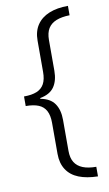

<svg xmlns="http://www.w3.org/2000/svg" viewBox="-96 -762 551 967"><g transform="rotate(-10 179.5 -278.0)"><path d="M324 158Q267 157 226.5 141Q186 125 164.5 92Q143 59 143 11V-148Q143 -186 130.5 -209.5Q118 -233 92.5 -243.5Q67 -254 27 -254V-303Q67 -303 92.5 -313.5Q118 -324 130.5 -347Q143 -370 143 -408V-568Q143 -616 165 -648.5Q187 -681 227.5 -697.5Q268 -714 324 -714V-666Q283 -665 255.5 -654Q228 -643 214 -620.5Q200 -598 200 -561V-404Q200 -353 178 -321.5Q156 -290 106 -281V-277Q156 -268 178 -236Q200 -204 200 -153V6Q200 42 214 64.5Q228 87 255.5 98Q283 109 324 109Z"/></g></svg>

Font: Noto Sans Cham Light
Style: Regular
Weight: 300
Version: Version 2.002